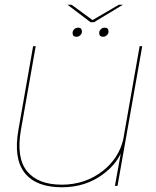

<svg xmlns="http://www.w3.org/2000/svg" viewBox="-20 -786 660 812"><path d="M466 0 488.5 -124.5 490.5 -136.5Q468 -88.5 417.5 -50.5Q343 6 241.5 6Q132.5 6 84.5 -54.8Q36.5 -115.5 58 -237.5L120 -590.5H131L68.5 -236.5Q48 -119 94.2 -62Q140.5 -5 241.5 -5Q340.5 -5 414.5 -63Q482 -116 501 -195.5L570.5 -590.5H581.5L477 0ZM416 -630.5Q399.5 -630.5 399.5 -646.5Q399.5 -656 406.5 -662.5Q413.5 -669 422.5 -669Q439 -669 439 -652.5Q439 -643.5 431.8 -637Q424.5 -630.5 416 -630.5ZM303.5 -630.5Q287 -630.5 287 -646.5Q287 -656 294 -662.5Q301 -669 310 -669Q326.5 -669 326.5 -652.5Q326.5 -643.5 319.5 -637Q312.5 -630.5 303.5 -630.5ZM363 -692 265.5 -766H282.5L371.5 -701L482.5 -766H500L377.5 -692Z"/></svg>

Font: Anybody ExtraExpanded Thin
Style: Italic
Weight: 100
Width: 8
Italic angle: -10°
Designer: Tyler Finck
Foundry: Etcetera Type Company
Version: Version 1.010; ttfautohint (v1.8.3) -l 8 -r 50 -G 200 -x 14 